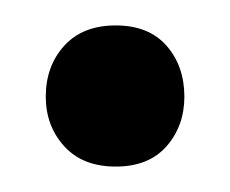

<svg xmlns="http://www.w3.org/2000/svg" viewBox="-20 -328 181 151"><path d="M16 -252Q16 -276 30.5 -292Q45 -308 71 -308Q97 -308 111 -292Q125 -276 125 -252Q125 -229 111 -213Q97 -197 71 -197Q45 -197 30.5 -213Q16 -229 16 -252Z"/></svg>

Font: Baloo Bhaina 2
Style: Regular
Weight: 400
Designer: Yesha Goshar, Manish Minz, Shuchita Grover and Ek Type
Foundry: Ek Type
Version: Version 1.700